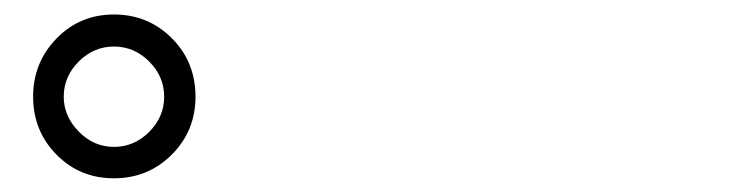

<svg xmlns="http://www.w3.org/2000/svg" viewBox="-20 -865 1040 269"><path d="M253.9 -729.5Q253.9 -681.6 220.7 -648.4Q187.5 -615.2 139.6 -615.2Q91.8 -615.2 59.1 -648.4Q26.4 -681.6 26.4 -729.5Q26.4 -777.3 59.1 -811Q91.8 -844.7 139.6 -844.7Q187.5 -844.7 220.7 -811.5Q253.9 -778.3 253.9 -729.5ZM69.3 -729.5Q69.3 -702.1 90.3 -680.7Q111.3 -659.2 139.6 -659.2Q168 -659.2 189 -680.2Q210 -701.2 210 -729.5Q210 -757.8 189 -778.8Q168 -799.8 139.6 -799.8Q111.3 -799.8 90.3 -778.8Q69.3 -757.8 69.3 -729.5Z"/></svg>

Font: Gen Jyuu GothicX Regular
Style: Regular
Weight: 400
Designer: [Source Han Sans]
Ryoko NISHIZUKA  (kana & ideographs); Paul D. Hunt (Latin, Greek & Cyrillic); Wenlong ZHANG  (bopomofo
Version: Version 1.002.20150607